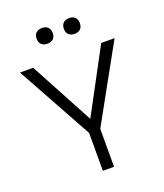

<svg xmlns="http://www.w3.org/2000/svg" viewBox="-155 -963 910 1066"><g transform="rotate(-20 300.0 -430.5)"><path d="M21 -670 267 -224V0H333V-224L580 -670H501L300 -295L99 -670ZM172 -813C172 -786 189 -768 220 -768C250 -768 267 -786 267 -813V-815C267 -843 250 -861 220 -861C189 -861 172 -843 172 -815ZM333 -813C333 -786 350 -768 381 -768C411 -768 427 -786 427 -813V-815C427 -843 411 -861 381 -861C350 -861 333 -843 333 -815Z"/></g></svg>

Font: LT Wave Mono Light
Style: Regular
Weight: 300
Designer: Daniel Lyons
Version: Version 2.5 (Glyphs App)